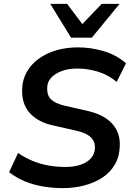

<svg xmlns="http://www.w3.org/2000/svg" viewBox="-20 -959 682 989"><path d="M304 10Q252 10 201.5 1.5Q151 -7 107 -25.5Q63 -44 27 -72L73 -171Q111 -145 151 -129Q191 -113 232 -106Q273 -99 316 -99Q363 -99 397 -111Q431 -123 449.5 -145Q468 -167 469 -196Q470 -219 459.5 -237Q449 -255 425.5 -267.5Q402 -280 363 -288L253 -313Q176 -330 134 -376Q92 -422 94 -497Q95 -548 118 -588.5Q141 -629 181 -657.5Q221 -686 272 -700.5Q323 -715 381 -715Q449 -715 514.5 -695.5Q580 -676 629 -633L581 -537Q537 -574 484 -590Q431 -606 377 -606Q333 -606 298 -593Q263 -580 243 -558Q223 -536 223 -505Q222 -467 243.5 -446.5Q265 -426 311 -415L421 -390Q512 -371 556 -324Q600 -277 597 -208Q596 -154 572.5 -113Q549 -72 508.5 -45Q468 -18 415.5 -4Q363 10 304 10ZM346 -765 239 -939H326L404 -835L504 -939H596L453 -765Z"/></svg>

Font: Nunito Sans 11pt
Style: Bold Italic
Weight: 700
Italic angle: -9°
Version: Version 3.101;gftools[0.9.27]